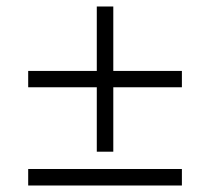

<svg xmlns="http://www.w3.org/2000/svg" viewBox="-20 -596 640 585"><path d="M325.2 -379.9H534.2V-330.1H325.2V-133.8H274.9V-330.1H65.9V-379.9H274.9V-576.2H325.2ZM534.2 -30.8H65.9V-81.1H534.2Z"/></svg>

Font: Ethiopic Sadiss
Style: Regular
Weight: 400
Designer: abass alamnehe
Foundry: Senamirmir Project
Version: Version 5.100